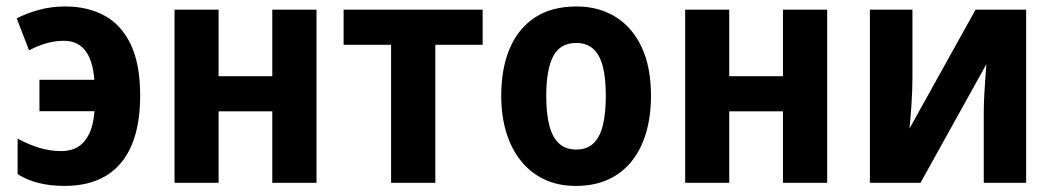

<svg xmlns="http://www.w3.org/2000/svg" viewBox="-20 -577 3326 606"><path d="M184.1 9.8Q139.6 9.8 102.8 0.7Q65.9 -8.3 35.6 -27.3V-139.6Q68.4 -121.6 102.8 -110.8Q137.2 -100.1 173.8 -100.1Q204.1 -100.1 226.1 -113.5Q248 -127 261.5 -154.8Q274.9 -182.6 278.3 -226.1H104.5V-325.2H277.8Q272.9 -386.7 249 -417.5Q225.1 -448.2 182.1 -448.2Q152.3 -448.2 124 -439.7Q95.7 -431.2 71.8 -418L32.7 -519Q64 -535.2 103 -545.9Q142.1 -556.6 186 -556.6Q256.8 -556.6 310.1 -527.6Q363.3 -498.5 392.8 -436.5Q422.4 -374.5 422.4 -275.4Q422.4 -181.2 395 -117.7Q367.7 -54.2 314.5 -22.2Q261.2 9.8 184.1 9.8Z M669.9 -546.4V-336.4H839.4V-546.4H979V0H839.4V-225.6H669.9V0H530.8V-546.4Z M1503.4 -435.5H1354V0H1214.4V-435.5H1064.5V-546.4H1503.4Z M2034.7 -274.4Q2034.7 -211.9 2019.8 -159.9Q2004.9 -107.9 1975.1 -69.8Q1945.3 -31.7 1900.9 -11Q1856.4 9.8 1797.4 9.8Q1741.7 9.8 1698.2 -10.7Q1654.8 -31.2 1624.3 -69.1Q1593.8 -106.9 1577.9 -159.2Q1562 -211.4 1562 -274.4Q1562 -361.3 1589.1 -424.6Q1616.2 -487.8 1668.9 -522.2Q1721.7 -556.6 1799.8 -556.6Q1869.6 -556.6 1922.6 -523.9Q1975.6 -491.2 2005.1 -428.5Q2034.7 -365.7 2034.7 -274.4ZM1704.1 -273.4Q1704.1 -218.3 1713.9 -180.7Q1723.6 -143.1 1744.6 -124Q1765.6 -105 1798.8 -105Q1832 -105 1852.5 -124Q1873 -143.1 1882.6 -180.9Q1892.1 -218.8 1892.1 -274.4Q1892.1 -330.6 1882.6 -367.4Q1873 -404.3 1852.3 -422.9Q1831.5 -441.4 1798.3 -441.4Q1748.5 -441.4 1726.3 -399.9Q1704.1 -358.4 1704.1 -273.4Z M2281.7 -546.4V-336.4H2451.2V-546.4H2590.8V0H2451.2V-225.6H2281.7V0H2142.6V-546.4Z M2859.9 -546.4V-330.1Q2859.9 -312.5 2859.1 -291.3Q2858.4 -270 2856.9 -248.3Q2855.5 -226.6 2853.8 -206.5Q2852.1 -186.5 2850.6 -171.4L3059.1 -546.4H3218.8V0H3085V-219.2Q3085 -244.6 3086.4 -272.9Q3087.9 -301.3 3089.8 -327.9Q3091.8 -354.5 3093.3 -374.5L2885.3 0H2725.6V-546.4Z"/></svg>

Font: Open Sans SemiCondensed
Style: Bold
Weight: 700
Width: 4
Designer: Monotype Design Team
Foundry: Monotype Imaging Inc.
Version: Version 3.003